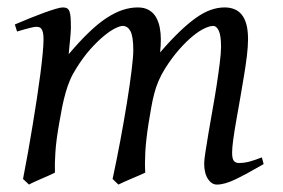

<svg xmlns="http://www.w3.org/2000/svg" viewBox="-20 -477 761 517"><path d="M689.9 -35.2Q644.5 -8.8 614.7 5.6Q585 20 564 20Q549.8 20 539.8 4.6Q529.8 -10.7 529.8 -37.1Q529.8 -45.9 533.2 -67.9Q536.6 -89.8 541.5 -119.4Q546.4 -148.9 552.5 -182.6Q558.6 -216.3 563.5 -248.3Q568.4 -280.3 571.8 -307.6Q575.2 -335 575.2 -351.1Q575.2 -381.3 569.1 -394.3Q563 -407.2 554.2 -407.2Q544.9 -407.2 530.8 -400.6Q516.6 -394 499.5 -380.1Q482.4 -366.2 463.1 -344.5Q443.8 -322.8 424.8 -293Q414.1 -275.9 407 -259.3Q399.9 -242.7 395.3 -224.9Q390.6 -207 387.2 -187.3Q383.8 -167.5 379.9 -144Q373 -99.6 371.3 -67.9Q369.6 -36.1 371.1 -12.2Q364.3 -8.8 354.5 -4.6Q344.7 -0.5 334.5 3.9Q324.2 8.3 314.7 12.5Q305.2 16.6 298.8 20L283.2 4.9Q293.9 -44.9 304 -98.6Q314 -152.3 321.8 -200.4Q329.6 -248.5 334.2 -286.1Q338.9 -323.7 338.9 -341.8Q338.9 -378.9 331.3 -393.1Q323.7 -407.2 310.1 -407.2Q303.7 -407.2 290.5 -400.9Q277.3 -394.5 260.3 -380.6Q243.2 -366.7 223.9 -345.2Q204.6 -323.7 186 -293.9Q175.8 -278.3 168.7 -261.7Q161.6 -245.1 156.5 -226.8Q151.4 -208.5 147.2 -188Q143.1 -167.5 139.2 -144Q131.3 -99.6 129.2 -67.6Q127 -35.6 127.9 -12.2Q121.6 -8.8 112.1 -4.6Q102.5 -0.5 92.5 3.9Q82.5 8.3 73.2 12.5Q64 16.6 58.1 20L42 4.9Q48.8 -29.3 55.4 -66.7Q62 -104 68.1 -141.1Q74.2 -178.2 79.6 -213.6Q85 -249 88.9 -279.3Q92.8 -309.6 95 -333.3Q97.2 -356.9 97.2 -371.1Q97.2 -382.3 95.7 -388.9Q94.2 -395.5 91.6 -399.2Q88.9 -402.8 85.4 -403.8Q82 -404.8 78.1 -404.8Q73.2 -404.8 64.7 -402.8Q56.2 -400.9 47.4 -398.4Q37.1 -395.5 25.9 -392.1L20 -411.1Q40.5 -419.9 61 -428.2Q81.5 -436.5 99.1 -442.9Q116.7 -449.2 129.9 -453.1Q143.1 -457 148.9 -457Q156.2 -457 160.6 -454.6Q165 -452.1 167.2 -446Q169.4 -439.9 170.2 -429Q170.9 -418 170.9 -400.9Q170.9 -395.5 170.2 -387.5Q169.4 -379.4 168.7 -369.9Q168 -360.4 166.7 -350.1Q165.5 -339.8 165 -331.1Q193.8 -365.2 219 -389.4Q244.1 -413.6 266.8 -428.5Q289.6 -443.4 310.3 -450.2Q331.1 -457 351.1 -457Q369.1 -457 381.3 -449.7Q393.6 -442.4 400.4 -430.2Q407.2 -418 410.2 -402.6Q413.1 -387.2 413.1 -371.1Q413.1 -361.8 412.6 -354.2Q412.1 -346.7 411.1 -335.9Q439.5 -368.7 463.4 -391.6Q487.3 -414.6 508.1 -429.2Q528.8 -443.8 547.6 -450.4Q566.4 -457 585 -457Q599.1 -457 610.8 -452.4Q622.6 -447.8 630.9 -437.5Q639.2 -427.2 643.6 -410.9Q647.9 -394.5 647.9 -371.1Q647.9 -352.5 644.8 -326.4Q641.6 -300.3 636.7 -271Q631.8 -241.7 626.5 -210.9Q621.1 -180.2 616.2 -152.6Q611.3 -125 608.2 -102.3Q605 -79.6 605 -65.9Q605 -49.3 609.9 -43.7Q614.7 -38.1 623 -38.1Q637.2 -38.1 651.1 -41.7Q665 -45.4 685.1 -53.2Z"/></svg>

Font: Gentium Plus Afr
Style: Italic
Weight: 400
Italic angle: -8°
Designer: J. Victor Gaultney, Annie Olsen, Iska Routamaa, Becca Hirsbrunner
Foundry: SIL International
Version: Version 5.000